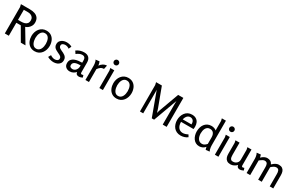

<svg xmlns="http://www.w3.org/2000/svg" viewBox="242 -2468 6435 4186"><g transform="rotate(30 3459.5 -375.0)"><path d="M67 -729H291Q359 -729 415 -711Q471 -693 504 -649.5Q537 -606 537 -528Q537 -488 517.5 -450.5Q498 -413 465.5 -385.5Q433 -358 395 -346L602 0H485L295 -327H183V0H82V-664ZM183 -654V-400H260Q308 -400 346.5 -411.5Q385 -423 408 -451.5Q431 -480 431 -533Q431 -574 411 -600.5Q391 -627 358.5 -640.5Q326 -654 288 -654Z M836 13Q763 13 712.5 -23Q662 -59 637 -118Q612 -177 612 -245Q612 -296 627 -343.5Q642 -391 672 -428.5Q702 -466 745 -487.5Q788 -509 842 -509Q916 -509 966.5 -473.5Q1017 -438 1042 -379Q1067 -320 1067 -251Q1067 -200 1051.5 -152.5Q1036 -105 1007 -68Q978 -31 935 -9Q892 13 836 13ZM837 -53Q875 -53 901 -71.5Q927 -90 942.5 -119.5Q958 -149 964.5 -183Q971 -217 971 -248Q971 -280 965 -314Q959 -348 945 -377Q931 -406 905 -424.5Q879 -443 841 -443Q803 -443 777.5 -424.5Q752 -406 736.5 -376.5Q721 -347 714.5 -313Q708 -279 708 -248Q708 -218 714.5 -184Q721 -150 735.5 -120.5Q750 -91 775 -72Q800 -53 837 -53Z M1351 -509Q1385 -509 1420 -501Q1455 -493 1484 -475L1452 -407Q1431 -425 1404 -434Q1377 -443 1351 -443Q1316 -443 1289.5 -427Q1263 -411 1263 -378Q1263 -355 1274 -340Q1285 -325 1303.5 -314.5Q1322 -304 1343 -293Q1368 -282 1393.5 -269.5Q1419 -257 1440.5 -240Q1462 -223 1476 -198Q1490 -173 1490 -136Q1490 -86 1464.5 -52.5Q1439 -19 1398.5 -3Q1358 13 1312 13Q1272 13 1231 2Q1190 -9 1156 -29L1192 -94Q1216 -76 1246 -65Q1276 -54 1304 -54Q1341 -54 1368 -71.5Q1395 -89 1395 -124Q1395 -149 1380.5 -165Q1366 -181 1343 -193.5Q1320 -206 1294 -217Q1264 -231 1235.5 -248Q1207 -265 1188.5 -292Q1170 -319 1170 -362Q1170 -411 1196 -443.5Q1222 -476 1263.5 -492.5Q1305 -509 1351 -509Z M1791 -509Q1870 -509 1911 -466.5Q1952 -424 1952 -345V-102Q1952 -79 1960 -71Q1968 -63 1980 -63Q1989 -63 1999 -65.5Q2009 -68 2018 -72L2036 -16Q2019 -6 1994 1.5Q1969 9 1943 9Q1915 9 1894 -5.5Q1873 -20 1867 -59Q1838 -27 1799.5 -8Q1761 11 1717 11Q1658 11 1618.5 -23.5Q1579 -58 1579 -119Q1579 -176 1606.5 -210Q1634 -244 1677.5 -261.5Q1721 -279 1770 -285Q1819 -291 1862 -291V-346Q1862 -374 1855 -395Q1848 -416 1830 -428.5Q1812 -441 1781 -441Q1744 -441 1709 -425Q1674 -409 1641 -382L1598 -445Q1640 -477 1689.5 -493Q1739 -509 1791 -509ZM1862 -223Q1836 -223 1803.5 -220.5Q1771 -218 1741 -209Q1711 -200 1691.5 -179.5Q1672 -159 1672 -124Q1672 -93 1693.5 -78Q1715 -63 1747 -63Q1781 -63 1807 -82.5Q1833 -102 1847.5 -131.5Q1862 -161 1862 -193Z M2175 -506Q2194 -461 2199 -411Q2224 -452 2268.5 -479Q2313 -506 2362 -506L2342 -412Q2295 -412 2261 -387.5Q2227 -363 2200 -324V0H2111V-361Q2111 -380 2108 -405.5Q2105 -431 2098 -455Q2091 -479 2079 -495Z M2569 -667Q2569 -640 2551 -621.5Q2533 -603 2505 -603Q2479 -603 2460.5 -621.5Q2442 -640 2442 -667Q2442 -693 2460.5 -711.5Q2479 -730 2505 -730Q2532 -730 2550.5 -711.5Q2569 -693 2569 -667ZM2551 -497V0H2462V-439L2450 -497Z M2897 13Q2824 13 2773.5 -23Q2723 -59 2698 -118Q2673 -177 2673 -245Q2673 -296 2688 -343.5Q2703 -391 2733 -428.5Q2763 -466 2806 -487.5Q2849 -509 2903 -509Q2977 -509 3027.5 -473.5Q3078 -438 3103 -379Q3128 -320 3128 -251Q3128 -200 3112.5 -152.5Q3097 -105 3068 -68Q3039 -31 2996 -9Q2953 13 2897 13ZM2898 -53Q2936 -53 2962 -71.5Q2988 -90 3003.5 -119.5Q3019 -149 3025.5 -183Q3032 -217 3032 -248Q3032 -280 3026 -314Q3020 -348 3006 -377Q2992 -406 2966 -424.5Q2940 -443 2902 -443Q2864 -443 2838.5 -424.5Q2813 -406 2797.5 -376.5Q2782 -347 2775.5 -313Q2769 -279 2769 -248Q2769 -218 2775.5 -184Q2782 -150 2796.5 -120.5Q2811 -91 2836 -72Q2861 -53 2898 -53Z M3615 -729 3788 -265Q3797 -240 3805 -214.5Q3813 -189 3822 -158Q3830 -189 3837 -213Q3844 -237 3854 -262L4025 -729H4156V0H4057V-521Q4057 -539 4058 -556.5Q4059 -574 4060 -594Q4054 -578 4047 -561Q4040 -544 4034 -526L3841 1H3782L3587 -530Q3581 -546 3574.5 -563Q3568 -580 3563 -594Q3564 -576 3565 -559.5Q3566 -543 3566 -526V0H3484V-664L3469 -729Z M4506 -509Q4568 -509 4609.5 -483.5Q4651 -458 4671.5 -414Q4692 -370 4692 -313Q4692 -298 4690.5 -283Q4689 -268 4687 -252H4373Q4373 -160 4414 -109.5Q4455 -59 4524 -59Q4553 -59 4584.5 -68.5Q4616 -78 4651 -96L4682 -43Q4647 -15 4601.5 -1Q4556 13 4512 13Q4453 13 4409 -8Q4365 -29 4336 -65Q4307 -101 4292.5 -147.5Q4278 -194 4278 -243Q4278 -294 4292 -341Q4306 -388 4335 -426.5Q4364 -465 4406.5 -487Q4449 -509 4506 -509ZM4499 -443Q4465 -443 4439.5 -424Q4414 -405 4399 -376Q4384 -347 4378 -317H4598Q4600 -357 4588.5 -385Q4577 -413 4554 -428Q4531 -443 4499 -443Z M4997 -508Q5029 -508 5063 -497.5Q5097 -487 5121 -466Q5120 -481 5119.5 -494Q5119 -507 5119 -521V-705L5105 -763H5208V-143Q5208 -122 5211 -96Q5214 -70 5220.5 -45.5Q5227 -21 5238 -2L5144 9Q5137 -7 5132.5 -24Q5128 -41 5126 -58Q5100 -24 5061 -5.5Q5022 13 4980 13Q4928 13 4889 -9Q4850 -31 4824 -68.5Q4798 -106 4785.5 -151.5Q4773 -197 4773 -244Q4773 -296 4786.5 -343.5Q4800 -391 4828 -428Q4856 -465 4898 -486.5Q4940 -508 4997 -508ZM5000 -437Q4962 -437 4936.5 -420Q4911 -403 4896 -375Q4881 -347 4875 -314.5Q4869 -282 4869 -250Q4869 -217 4876 -184.5Q4883 -152 4899 -124Q4915 -96 4941.5 -79.5Q4968 -63 5007 -63Q5040 -63 5069 -82.5Q5098 -102 5119 -127V-294Q5119 -332 5107 -364.5Q5095 -397 5069 -417Q5043 -437 5000 -437Z M5477 -667Q5477 -640 5459 -621.5Q5441 -603 5413 -603Q5387 -603 5368.5 -621.5Q5350 -640 5350 -667Q5350 -693 5368.5 -711.5Q5387 -730 5413 -730Q5440 -730 5458.5 -711.5Q5477 -693 5477 -667ZM5459 -497V0H5370V-439L5358 -497Z M5705 -497V-189Q5705 -161 5709.5 -132Q5714 -103 5731 -84Q5748 -65 5784 -65Q5820 -65 5849 -80Q5878 -95 5896.5 -122.5Q5915 -150 5915 -186V-439Q5915 -440 5912 -453.5Q5909 -467 5906 -481Q5903 -495 5902 -497H6005V-103Q6005 -82 6012 -72.5Q6019 -63 6033 -63Q6047 -63 6071 -72L6089 -16Q6069 -5 6044 2Q6019 9 5996 9Q5969 9 5948 -6Q5927 -21 5921 -59Q5891 -28 5850.5 -7.5Q5810 13 5766 13Q5711 13 5677.5 -9.5Q5644 -32 5629 -71.5Q5614 -111 5614 -163V-439L5602 -497Z M6235 -505Q6242 -489 6246.5 -471Q6251 -453 6253 -437Q6272 -455 6295.5 -471.5Q6319 -488 6346 -498.5Q6373 -509 6400 -509Q6447 -509 6480.5 -490Q6514 -471 6534 -428Q6555 -449 6580 -467Q6605 -485 6633 -497Q6661 -509 6691 -509Q6746 -509 6779 -486Q6812 -463 6826 -424Q6840 -385 6840 -333V0H6751V-310Q6751 -332 6748.5 -353Q6746 -374 6738 -392.5Q6730 -411 6714 -421.5Q6698 -432 6671 -432Q6638 -432 6604.5 -410Q6571 -388 6550 -366V0H6460V-311Q6460 -332 6457.5 -353.5Q6455 -375 6447.5 -392.5Q6440 -410 6423.5 -421Q6407 -432 6380 -432Q6359 -432 6337 -421.5Q6315 -411 6294.5 -396Q6274 -381 6259 -368V0H6169V-360Q6169 -381 6165.5 -405Q6162 -429 6155 -453Q6148 -477 6137 -494Z"/></g></svg>

Font: Rosario Medium
Style: Regular
Weight: 500
Version: Version 1.201